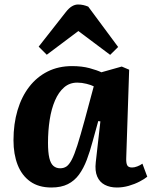

<svg xmlns="http://www.w3.org/2000/svg" viewBox="-20 -820 675 854"><path d="M541.5 -118Q540.5 -96 545.5 -85.5Q550.5 -75 567.5 -75Q578 -75 590.5 -79.8Q603 -84.5 613.5 -92L635 -34Q623 -24 601 -12.5Q579 -1 552.8 6.5Q526.5 14 500 14Q469 14 446 2Q423 -10 412.3 -35Q401.5 -60 406 -98.5L426.5 -280L417 -281.5L392 -191Q380 -146 365.8 -108.5Q351.5 -71 331.5 -43.5Q311.5 -16 281.8 -1Q252 14 208.5 14Q152 14 114.5 -12.7Q77 -39.5 58.5 -86.7Q40 -134 40 -196Q40 -269 58 -329.5Q76 -390 110 -434Q144 -478 192 -502Q240 -526 300.5 -526Q344.5 -526 378.5 -516.8Q412.5 -507.5 431 -498.5L521.5 -524L554.5 -510ZM247.5 -71.5Q263.5 -71.5 275.3 -79.3Q287 -87 298.8 -109Q310.5 -131 324 -173.5Q337.5 -216 356.5 -285.5L397 -436Q385.5 -442 364.8 -447.2Q344 -452.5 323.5 -452.5Q289.5 -452.5 265 -431.2Q240.5 -410 224.5 -372.7Q208.5 -335.5 201 -287Q193.5 -238.5 193.5 -185Q193.5 -142 199.5 -117Q205.5 -92 217.8 -81.8Q230 -71.5 247.5 -71.5ZM505.5 -611 470 -576 328.5 -682 188 -576.5 152 -612.5 272.5 -766Q286.5 -784 300 -792Q313.5 -800 327 -800Q339.5 -800 350.5 -797.5Q361.5 -795 372.5 -790.5Z"/></svg>

Font: Literata
Style: Italic
Weight: 400
Italic angle: -2°
Designer: Latin by Veronika Burian and Jose Scaglione. Greek by Irene Vlachou. Cyrillic by Vera Evstafieva
Foundry: TypeTogether
Version: Version 3.103;gftools[0.9.29]